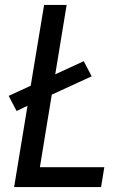

<svg xmlns="http://www.w3.org/2000/svg" viewBox="-20 -755 540 775"><path d="M37 0 91 -328 47 -307 15 -368 104 -409 158 -735H249L203 -455L318 -508L350 -447L189 -373L141 -80H401L388 0Z"/></svg>

Font: Iosevka SS18 Medium
Style: Italic
Weight: 500
Italic angle: -9°
Monospace: yes
Designer: Belleve Invis
Foundry: Belleve Invis
Version: Version 25.1.1; ttfautohint (v1.8.4)